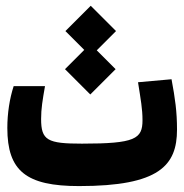

<svg xmlns="http://www.w3.org/2000/svg" viewBox="-20 -627 626 652"><path d="M248.5 4.9C521.5 4.9 581.1 -65.4 581.1 -187C581.1 -248 574.7 -292.5 562.5 -357.9L448.7 -347.7C458 -288.1 463.9 -257.3 463.9 -218.8C463.9 -155.3 439 -139.2 258.3 -139.2C141.1 -139.2 119.6 -150.4 119.6 -223.1C119.6 -258.3 124.5 -286.6 132.8 -334.5H26.4C12.7 -292.5 4.9 -242.7 4.9 -192.4C4.9 -46.4 68.8 4.9 248.5 4.9ZM286.6 -306.2 372.6 -392.1 308.6 -456.1 374 -521.5 288.1 -607.4 202.1 -521.5 266.1 -457.5 200.7 -392.1Z"/></svg>

Font: Cascadia Code
Style: Bold
Weight: 700
Monospace: yes
Designer: Aaron Bell
Foundry: Saja Typeworks
Version: Version 2404.023